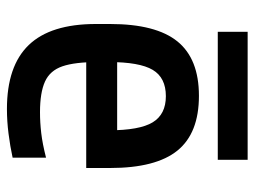

<svg xmlns="http://www.w3.org/2000/svg" viewBox="-108 -598 717 540"><g transform="rotate(90 250.0 -328.5)"><path d="M287 10Q166 10 107 -51.5Q48 -113 48 -240V-280Q48 -409 97 -469.5Q146 -530 250 -530Q355 -530 404 -469.5Q453 -409 453 -280V-213H101V-300H368L347 -271V-276Q347 -363 324.5 -400Q302 -437 251 -437Q199 -437 177 -400Q155 -363 155 -276V-245Q155 -181 167 -146Q179 -111 210 -97Q241 -83 296 -83Q325 -83 355 -86.5Q385 -90 424 -100V-6Q392 1 356.5 5.5Q321 10 287 10ZM70 -583V-667H430V-583Z"/></g></svg>

Font: M PLUS 1 Code Medium
Style: Regular
Weight: 500
Designer: Coji Morishita
Foundry: UNDERFOREST DESIGN
Version: Version 1.002